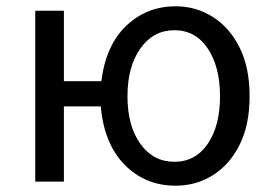

<svg xmlns="http://www.w3.org/2000/svg" viewBox="-20 -577 864 610"><path d="M534 -63Q601 -63 640 -120Q679 -177 679 -271Q679 -365 640 -423Q601 -481 534 -481Q467 -481 426 -423Q385 -365 385 -271Q385 -177 426 -120Q467 -63 534 -63ZM538 13Q442 13 376.5 -53Q311 -119 300 -239H183V0H92V-543H183V-319H302Q316 -433 381 -495Q446 -557 538 -557Q603 -557 656.5 -523Q710 -489 741.5 -425.5Q773 -362 773 -271Q773 -181 741.5 -117.5Q710 -54 656.5 -20.5Q603 13 538 13Z"/></svg>

Font: Source Han Sans & Saira Hybrid
Style: Regular
Weight: 400
Designer: Ryoko NISHIZUKA 西塚涼子 (kana & ideographs); Paul D. Hunt (Latin, Greek & Cyrillic); Wenlong ZHANG 张文龙 (bopomofo); Sandoll 
Foundry: Adobe Systems Incorporated
Version: Version 1.00;August 2, 2021;FontCreator 13.0.0.2675 64-bit